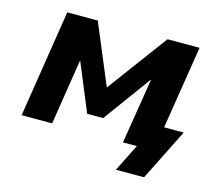

<svg xmlns="http://www.w3.org/2000/svg" viewBox="-92 -622 997 869"><g transform="rotate(15 406.0 -187.5)"><path d="M518 128 582 0H517L536 -114H771L650 128ZM42 0 121 -503H264L382 -221L591 -503H741L661 0H517L566 -305H564L402 -83H327L235 -305H233L185 0Z"/></g></svg>

Font: Nunito Sans 7pt ExtraBold
Style: Italic
Weight: 800
Italic angle: -9°
Designer: Vernon Adams
Foundry: Vernon Adams
Version: Version 3.101;gftools[0.9.27]